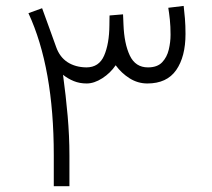

<svg xmlns="http://www.w3.org/2000/svg" viewBox="-20 -639 729 659"><path d="M164.6 -106.4Q164.6 -406.2 77.6 -593.8L124.5 -610.8Q137.2 -576.7 148.9 -543.7Q160.6 -510.7 172.9 -477.1Q185.1 -442.9 211.9 -425.5Q238.8 -408.2 276.4 -407.7Q319.8 -407.7 337.4 -448.2Q355 -488.8 355.5 -552.2Q355.5 -560.5 355.7 -569.1Q356 -577.6 356 -585.9L402.3 -589.8Q402.8 -580.6 403.1 -572.3Q403.3 -564 403.8 -555.2Q406.2 -489.3 425.5 -448.5Q444.8 -407.7 487.8 -407.7Q520 -407.7 536.6 -425.3Q553.2 -442.9 559.3 -468.8Q565.4 -494.6 565.4 -519.5Q565.4 -548.3 563 -571.5Q560.5 -594.7 557.6 -612.3L610.4 -618.7Q612.8 -599.6 614.7 -575.7Q616.7 -551.8 616.7 -522.5Q616.7 -444.3 584.7 -398.4Q552.7 -352.5 485.8 -352.5Q453.1 -352.5 425 -370.1Q397 -387.7 377 -415Q358.9 -388.2 331.1 -370.4Q303.2 -352.5 277.3 -352.5Q253.4 -352.5 233.4 -360.6Q213.4 -368.7 196.3 -382.3Q206.1 -310.5 212.2 -241.2Q218.3 -171.9 218.3 -105V0H164.6Z"/></svg>

Font: Vazir Thin FD-WOL-UI
Style: Thin-FD-WOL-UI
Weight: 100
Designer: Saber Rastikerdar
Foundry: Saber Rastikerdar
Version: Version 30.1.0